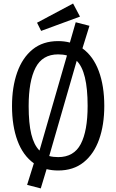

<svg xmlns="http://www.w3.org/2000/svg" viewBox="-20 -949 655 1082"><path d="M307.7 -717.4Q343.1 -717.4 373.8 -709.2L406.7 -823.6L484.1 -803.6L444.6 -676.4Q505.6 -632.3 536.7 -548.5Q567.7 -464.6 567.7 -352.3Q567.7 -245.1 538.5 -163.1Q509.2 -81 451.5 -34.6Q393.8 11.8 307.7 11.8Q273.3 11.8 242.6 4.1L209.7 112.8L132.8 92.8L170.8 -28.7Q109.7 -72.3 78.7 -155.6Q47.7 -239 47.7 -351.3Q47.7 -458.5 76.9 -541Q106.2 -623.6 163.8 -670.5Q221.5 -717.4 307.7 -717.4ZM307.7 -642.6Q219 -642.6 180.3 -567.2Q141.5 -491.8 141.5 -351.3Q141.5 -253.8 156.4 -192.8Q171.3 -131.8 202.6 -100.5L357.4 -636.4Q335.4 -642.6 307.7 -642.6ZM473.8 -352.3Q473.8 -546.2 412.3 -606.2L257.4 -69.7Q280 -63.6 307.7 -63.6Q396.4 -63.6 435.1 -137.4Q473.8 -211.3 473.8 -352.3ZM391.8 -929.2 430.8 -855.4 211.8 -774.9 188.7 -821Z"/></svg>

Font: FiraCode Nerd Font Mono
Style: Regular
Weight: 400
Monospace: yes
Designer: Carrois Corporate, Edenspiekermann AG, Nikita Prokopov
Foundry: Carrois Corporate, Edenspiekermann AG, Nikita Prokopov
Version: Version 6.002;Nerd Fonts 3.4.0